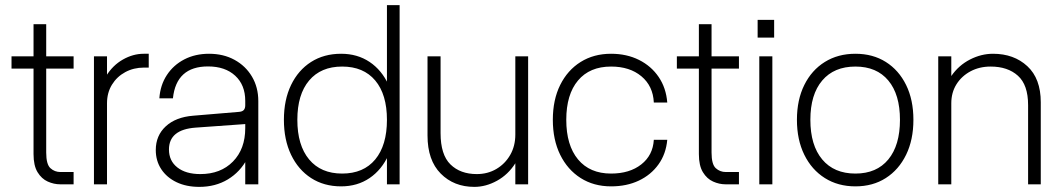

<svg xmlns="http://www.w3.org/2000/svg" viewBox="-20 -720 4140 750"><path d="M25 -500V-452H267.5V-500ZM267.5 -48H216.5Q193.5 -48 177 -63Q160.5 -78 160.5 -124V-625.5H111V-118Q111 -73 126.8 -47.2Q142.5 -21.5 166.5 -10.8Q190.5 0 215.5 0H267.5Z M561 -456V-510H541.5Q500 -510 460.2 -487.5Q420.5 -465 394.5 -423Q368.5 -381 368.5 -322.5L398 -316.5Q398 -357.5 417.2 -389Q436.5 -420.5 469.2 -438.2Q502 -456 542.5 -456ZM347 -500V0H398V-500Z M989 -325Q989 -379 964.2 -420.8Q939.5 -462.5 896.2 -486.2Q853 -510 796.5 -510Q742.5 -510 700 -488Q657.5 -466 631.8 -426.8Q606 -387.5 602.5 -336H655.5Q668.5 -460.5 792.5 -460.5Q859.5 -460.5 898.8 -424.2Q938 -388 938 -326V0H989ZM973 -219.5H938Q938 -138 890 -89Q842 -40 762.5 -40Q706 -40 673 -65.8Q640 -91.5 640 -136Q640 -214 744.5 -221.5L940 -235.5L938 -309Q938 -296.5 932.2 -290.2Q926.5 -284 913.5 -283L734.5 -268Q666.5 -262.5 627.5 -226.5Q588.5 -190.5 588.5 -134Q588.5 -91.5 610 -59Q631.5 -26.5 669.8 -8.2Q708 10 758.5 10Q821.5 10 870 -19.2Q918.5 -48.5 945.8 -100.2Q973 -152 973 -219.5Z M1541 -700V0H1491.5V-700ZM1524.5 -252Q1524.5 -174 1498 -115.5Q1471.5 -57 1423.8 -24.5Q1376 8 1312.5 8Q1245.5 8 1195.2 -24.5Q1145 -57 1117 -115.5Q1089 -174 1089 -252Q1089 -330 1117 -388Q1145 -446 1195.2 -478Q1245.5 -510 1312.5 -510Q1376 -510 1423.8 -478Q1471.5 -446 1498 -388Q1524.5 -330 1524.5 -252ZM1141.5 -252Q1141.5 -152.5 1187.5 -97.2Q1233.5 -42 1316.5 -42Q1400 -42 1445.8 -97.2Q1491.5 -152.5 1491.5 -252Q1491.5 -351 1445.8 -405.5Q1400 -460 1316.5 -460Q1233.5 -460 1187.5 -405.5Q1141.5 -351 1141.5 -252Z M1701 -200V-500H1650V-190.5Q1650 -94 1701.5 -42Q1753 10 1833 10Q1878 10 1921.5 -14Q1965 -38 1993.2 -82.5Q2021.5 -127 2021.5 -188.5L1993 -194.5Q1993 -149.5 1973 -114.8Q1953 -80 1919 -60Q1885 -40 1842.5 -40Q1778 -40 1739.5 -77.8Q1701 -115.5 1701 -200ZM2043 0V-500H1993V0Z M2139.5 -252Q2139.5 -174 2168.2 -115.5Q2197 -57 2248.2 -24.5Q2299.5 8 2367 8Q2428 8 2475.5 -14.5Q2523 -37 2552.2 -77.8Q2581.5 -118.5 2586.5 -174H2534Q2530.5 -113.5 2485 -77.8Q2439.5 -42 2367 -42Q2284 -42 2238 -97.2Q2192 -152.5 2192 -252Q2192 -351 2237.8 -405.5Q2283.5 -460 2367 -460Q2440 -460 2485.5 -422Q2531 -384 2534 -319.5H2586.5Q2582 -376.5 2553 -419.2Q2524 -462 2476 -486Q2428 -510 2367 -510Q2299.5 -510 2248.2 -478Q2197 -446 2168.2 -388Q2139.5 -330 2139.5 -252Z M2624 -500V-452H2866.5V-500ZM2866.5 -48H2815.5Q2792.5 -48 2776 -63Q2759.5 -78 2759.5 -124V-625.5H2710V-118Q2710 -73 2725.8 -47.2Q2741.5 -21.5 2765.5 -10.8Q2789.5 0 2814.5 0H2866.5Z M2939.5 -642.5V-573H3004V-642.5ZM2946 -500V0H2997V-500Z M3093 -252Q3093 -174 3121.8 -115.5Q3150.5 -57 3202 -24.5Q3253.5 8 3321.5 8Q3389.5 8 3440.2 -24.5Q3491 -57 3519.5 -115.5Q3548 -174 3548 -252Q3548 -330 3519.5 -388Q3491 -446 3440.2 -478Q3389.5 -510 3321.5 -510Q3253.5 -510 3202 -478Q3150.5 -446 3121.8 -388Q3093 -330 3093 -252ZM3495.5 -252Q3495.5 -152.5 3450 -97.2Q3404.5 -42 3321.5 -42Q3238 -42 3191.8 -97.2Q3145.5 -152.5 3145.5 -252Q3145.5 -351 3191.8 -405.5Q3238 -460 3321.5 -460Q3404.5 -460 3450 -405.5Q3495.5 -351 3495.5 -252Z M3996 -309.5V0H4045.5V-320.5Q4045.5 -413 3993 -461.5Q3940.5 -510 3859 -510Q3813 -510 3769 -487.5Q3725 -465 3696 -423Q3667 -381 3666.5 -322.5L3696 -316.5Q3696 -358.5 3716.2 -390.8Q3736.5 -423 3771.2 -441.5Q3806 -460 3849.5 -460Q3916.5 -460 3956.2 -424.2Q3996 -388.5 3996 -309.5ZM3645 -500V0H3696V-500Z"/></svg>

Font: Overused Grotesk Light
Style: Regular
Weight: 300
Designer: RandomMaerks
Version: Version 0.005